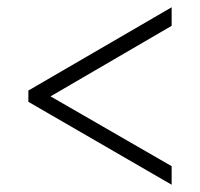

<svg xmlns="http://www.w3.org/2000/svg" viewBox="-20 -622 550 528"><path d="M452 -114V-165L119 -357L452 -551V-602L58 -373V-342Z"/></svg>

Font: Noto Serif Thai SemiCondensed Light
Style: Regular
Weight: 300
Width: 4
Designer: Monotype Design Team
Foundry: Monotype Imaging Inc.
Version: Version 2.002